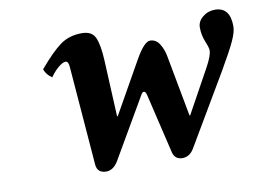

<svg xmlns="http://www.w3.org/2000/svg" viewBox="-57 -527 848 623"><g transform="rotate(-10 367.0 -216.0)"><path d="M102.1 -350.1Q145 -400.9 174.6 -422.4Q204.1 -443.8 246.1 -443.8Q279.3 -443.8 290 -419.4Q300.8 -395 303.2 -344.2L312 -158.7L314 -157.7L410.2 -328.1Q440.4 -381.8 460 -381.6Q479.5 -381.3 490.7 -363.3Q502 -345.2 505.9 -324.2Q532.2 -181.6 543.9 -120.6L545.9 -119.6L626 -265.1Q645 -300.3 645 -316.9Q645 -325.7 635.7 -348.1Q626.5 -370.6 626.5 -395.5Q626.5 -415 643.8 -429.4Q661.1 -443.8 684.1 -443.8Q734.4 -443.8 734.4 -380.4Q734.4 -361.8 720.7 -332.3Q707 -302.7 672.9 -244.1L536.1 -12.2Q522 11.7 498 12.2Q473.1 12.2 466.8 -12.2L419.9 -210Q417 -221.7 411.1 -221.7Q405.8 -221.7 399.9 -210L287.1 -16.1Q271 11.7 247.1 12.2Q217.3 12.2 214.8 -16.1L189 -340.8Q188 -361.8 178 -361.8Q168 -361.8 152.8 -348.6Q137.7 -335.4 127 -319.3Q108.4 -331.5 102.1 -350.1Z"/></g></svg>

Font: Linux Libertine
Style: Semibold Italic
Weight: 600
Italic angle: -11.5°
Designer: Philipp H. Poll
Foundry: Philipp H. Poll
Version: Version 5.1.2 ; ttfautohint (v0.9)